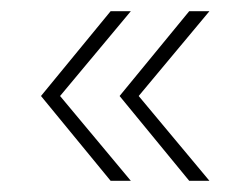

<svg xmlns="http://www.w3.org/2000/svg" viewBox="-20 -405 445 342"><path d="M177 -83 53 -234 177 -385H213L87 -234L213 -83ZM317 -83 193 -234 317 -385H353L227 -234L353 -83Z"/></svg>

Font: Outfit Thin
Style: Regular
Weight: 100
Designer: Rodrigo Fuenzalida
Foundry: fragTYPE
Version: Version 1.000